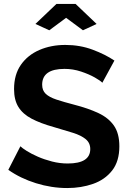

<svg xmlns="http://www.w3.org/2000/svg" viewBox="-20 -942 653 970"><path d="M497 -524Q488 -534 459 -550.5Q430 -567 389.5 -580.5Q349 -594 306 -594Q193 -594 193 -514Q193 -485 211 -468Q229 -451 265 -439Q301 -427 355 -413Q425 -395 476.5 -371Q528 -347 555.5 -307.5Q583 -268 583 -203Q583 -127 546.5 -80.5Q510 -34 450 -13Q390 8 320 8Q240 8 161.5 -16.5Q83 -41 22 -84L83 -203Q92 -194 115 -179.5Q138 -165 171 -150.5Q204 -136 243 -126Q282 -116 322 -116Q436 -116 436 -189Q436 -220 413 -239Q390 -258 348.5 -271Q307 -284 252 -300Q184 -319 139.5 -342.5Q95 -366 73 -401.5Q51 -437 51 -492Q51 -565 85.5 -614.5Q120 -664 179 -689.5Q238 -715 310 -715Q384 -715 448 -691Q512 -667 558 -636ZM159 -821 265 -922H362L468 -821L399 -789L314 -852L229 -789Z"/></svg>

Font: Raleway
Style: Bold
Weight: 700
Designer: Matt McInerney, Pablo Impallari, Rodrigo Fuenzalida
Foundry: Matt McInerney, Pablo Impallari, Rodrigo Fuenzalida
Version: Version 4.026